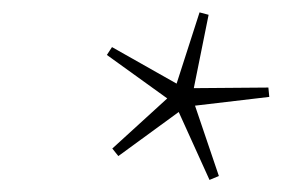

<svg xmlns="http://www.w3.org/2000/svg" viewBox="-20 -696 466 318"><path d="M342.5 -404.5 327 -398 276 -510.5 176 -437.5 166 -450 257 -533 157 -605 165.5 -618 272.5 -557.5 310.5 -675.5 325.5 -671.5 301 -550 424.5 -551 426 -535.5 303 -521Z"/></svg>

Font: Newsreader 24pt ExtraLight
Style: Italic
Weight: 250
Italic angle: -17°
Designer: Hugues Gentile
Foundry: Production Type
Version: Version 1.003